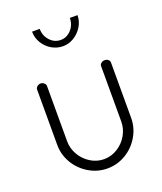

<svg xmlns="http://www.w3.org/2000/svg" viewBox="-134 -799 755 893"><g transform="rotate(-20 244.0 -353.0)"><path d="M61 -177V-451Q61 -459 68.5 -465.5Q76 -472 86 -472Q95 -472 102.5 -465.5Q110 -459 110 -451V-177Q110 -142 128 -110.5Q146 -79 177 -59.5Q208 -40 244 -40Q280 -40 311 -59.5Q342 -79 360 -110.5Q378 -142 378 -177V-452Q378 -460 385.5 -466Q393 -472 403 -472Q413 -472 420 -466Q427 -460 427 -452V-177Q427 -129 402 -86.5Q377 -44 335 -19Q293 6 244 6Q195 6 152.5 -19.5Q110 -45 85.5 -87Q61 -129 61 -177ZM244 -599Q214 -599 188 -614.5Q162 -630 146.5 -656Q131 -682 131 -712H169Q169 -678 191 -654Q213 -630 244 -630Q274 -630 296 -654Q318 -678 318 -712H356Q356 -682 340 -656Q324 -630 298.5 -614.5Q273 -599 244 -599Z"/></g></svg>

Font: Dosis
Style: Regular
Weight: 400
Designer: Edgar Tolentino, Pablo Impallari, Igino Marini
Foundry: Edgar Tolentino, Pablo Impallari, Igino Marini
Version: Version 1.007;Glyphs 3.1.1 (3134)